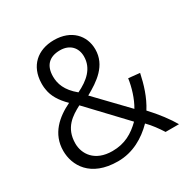

<svg xmlns="http://www.w3.org/2000/svg" viewBox="-163 -852 982 1004"><g transform="rotate(-30 328.5 -349.5)"><path d="M387 -556C387 -483 334 -439 268 -407C209 -455 194 -502 194 -545C194 -609 227 -646 294 -646C352 -646 387 -609 387 -556ZM120 -183C120 -279 183 -317 238 -346L443 -129C396 -83 345 -52 269 -52C162 -52 120 -121 120 -183ZM46 -181C46 -95 101 9 268 9C358 9 432 -35 488 -92C515 -65 540 -30 559 0H640C616 -42 575 -97 528 -147C565 -205 585 -272 598 -334L530 -341C523 -291 505 -231 478 -186L304 -367C378 -408 457 -461 457 -558C457 -642 397 -708 293 -708C194 -708 126 -648 124 -545V-535C124 -525 125 -516 127 -505C133 -465 156 -425 198 -384C119 -346 46 -285 46 -181Z"/></g></svg>

Font: Repo
Style: Regular
Weight: 400
Designer: Stefan Peev
Foundry: Context Ltd
Version: Version 0.000